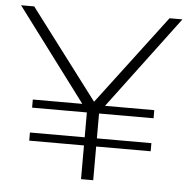

<svg xmlns="http://www.w3.org/2000/svg" viewBox="-51 -750 787 800"><g transform="rotate(5 342.5 -350.0)"><path d="M390 -313H596V-279H368V-175H596V-141H368V0H317V-141H88V-175H317V-279H88V-313H295L5 -700H60L343 -326L626 -700H680Z"/></g></svg>

Font: Hilab Light
Style: Regular
Weight: 300
Designer: Cristianderson Lima
Foundry: Cristianderson
Version: Version 1.0